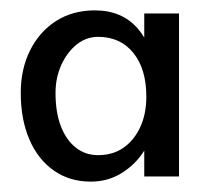

<svg xmlns="http://www.w3.org/2000/svg" viewBox="-20 -741 405 370"><path d="M20 -562Q20 -608 38 -644Q56 -680 88 -700.5Q120 -721 163 -721Q215 -721 245.5 -686Q276 -651 278 -592L258 -638V-715H325V-401H258V-474L278 -504Q274 -476 257.5 -450Q241 -424 214.5 -407.5Q188 -391 155 -391Q114 -391 83.5 -412.5Q53 -434 36.5 -472.5Q20 -511 20 -562ZM262 -555Q262 -608 237 -639Q212 -670 169 -670Q146 -670 127.5 -655Q109 -640 98 -615.5Q87 -591 87 -562Q87 -525 97 -498.5Q107 -472 125.5 -457Q144 -442 169 -442Q197 -442 217.5 -456Q238 -470 250 -495.5Q262 -521 262 -555Z"/></svg>

Font: Our Lexend Light
Style: Regular
Weight: 300
Designer: Bonnie Shaver-Troup, Thomas Jockin
Foundry: Lexend
Version: Version 1.007